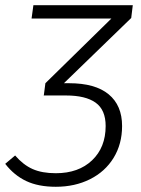

<svg xmlns="http://www.w3.org/2000/svg" viewBox="-29 -705 542 736"><path d="M474 -636 216 -386H236Q336 -386 387.5 -343.5Q439 -301 439 -222Q439 -153 406.5 -100Q374 -47 316 -18Q258 11 185 11Q118 11 71.5 -11Q25 -33 -9 -77L29 -109Q60 -73 96 -57Q132 -41 185 -41Q272 -41 324 -90.5Q376 -140 376 -222Q376 -284 337.5 -311.5Q299 -339 224 -339H138L139 -340L145 -386L398 -634H92L99 -685H480Z"/></svg>

Font: Fira Sans Light
Style: Italic
Weight: 300
Italic angle: -8°
Designer: bBox Type GmbH & Carrois Corporate GbR & Edenspiekermann AG
Foundry: bBox Type GmbH & Carrois Corporate GbR & Edenspiekermann AG
Version: Version 4.301